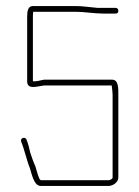

<svg xmlns="http://www.w3.org/2000/svg" viewBox="-20 -642 461 636"><path d="M230 -622H89C72 -622 70 -604 70 -586V-372C70 -343 107 -357 127 -359H350C351 -352 353 -336 353 -328V-54C353 -49 344 -45 339 -45H115L111 -49C108 -55 106 -62 103 -71L97 -92C93 -99 83 -127 80 -137C77 -152 73 -167 68 -179C64 -191 46 -185 50 -173C61 -147 68 -112 79 -85C85 -67 92 -26 115 -26H339C355 -26 372 -39 372 -54V-328C372 -348 373 -378 352 -378H126C117 -377 100 -371 89 -373V-586C89 -591 89 -597 90 -603H230C260 -603 291 -597 324 -597H362C369 -597 372 -600 372 -606C372 -612 369 -616 362 -616H302C277 -618 255 -622 230 -622Z"/></svg>

Font: Electronic
Style: ExThn
Weight: 100
Version: Version 1.011